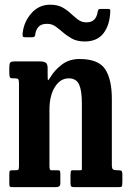

<svg xmlns="http://www.w3.org/2000/svg" viewBox="-20 -774 536 794"><path d="M42.5 -450H34Q23 -450 20.8 -454.8Q18.5 -459.5 18.5 -474.5V-495.5Q18.5 -511 22.5 -515.5Q26.5 -520 40.5 -520H146.5Q160.5 -520 168.8 -515Q177 -510 177 -492V-470Q177 -446.5 178 -443Q179 -439.5 189 -455.5Q204.5 -482.5 235 -506.2Q265.5 -530 308.5 -530Q387 -530 414.8 -488Q442.5 -446 442.5 -365.5V-92.5Q442.5 -77.5 447 -73.8Q451.5 -70 463.5 -70H470.5Q480.5 -70 483.2 -66.2Q486 -62.5 486 -52V-22.5Q486 -5.5 483.5 -2.8Q481 0 464.5 0H289Q277.5 0 274.5 -3.2Q271.5 -6.5 271.5 -18.5V-49Q271.5 -57.5 272.5 -63.8Q273.5 -70 280.5 -70H312Q318.5 -70 318.5 -73.5Q318.5 -77 318.5 -91V-348.5Q318.5 -399.5 307 -424.8Q295.5 -450 264 -450Q229.5 -450 207 -414.2Q184.5 -378.5 184.5 -320V-88Q184.5 -70 191 -70H218.5Q226.5 -70 228 -66.5Q229.5 -63 229.5 -50V-16.5Q229.5 -6.5 224.5 -3.2Q219.5 0 210 0H34.5Q22 0 20.2 -2.8Q18.5 -5.5 18.5 -18V-53Q18.5 -65 20.8 -67.5Q23 -70 35 -70H43.5Q52 -70 55.2 -71.8Q58.5 -73.5 58.5 -87V-429.5Q58.5 -443 55.2 -446.5Q52 -450 42.5 -450ZM330.5 -602.5Q299 -602.5 277.8 -614.2Q256.5 -626 240 -640.5Q225.5 -653 210.2 -664.2Q195 -675.5 174.5 -675.5Q150 -675.5 138.8 -662.5Q127.5 -649.5 125 -627Q123 -620 113.5 -620H84Q75.5 -620 74.2 -623.8Q73 -627.5 73.5 -635Q78 -682.5 109.2 -718.5Q140.5 -754.5 187 -754.5Q218.5 -754.5 238.8 -743Q259 -731.5 274.5 -716.5Q287.5 -704.5 302.5 -693Q317.5 -681.5 337.5 -681.5Q378 -681.5 384 -726Q385.5 -731.5 387 -734.2Q388.5 -737 396 -737H426.5Q433.5 -737 435 -734.5Q436.5 -732 436 -726Q434 -670.5 408 -636.5Q382 -602.5 330.5 -602.5Z"/></svg>

Font: Besley* Condensed Semi
Style: Regular
Weight: 600
Width: 3
Designer: Owen Earl
Foundry: indestructible type*
Version: Version 3.000; ttfautohint (v1.8.3)